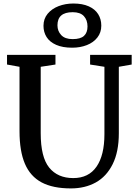

<svg xmlns="http://www.w3.org/2000/svg" viewBox="-20 -1052 776 1080"><path d="M19.5 0ZM89.8 -676.3 19.5 -689V-743.2H292V-689L209 -676.3V-302.7Q209 -168 256.8 -109.1Q304.7 -50.3 392.1 -50.3Q478.5 -50.3 522.9 -114.5Q567.4 -178.7 567.4 -297.4V-676.3L486.8 -689V-743.2H720.7V-689L648.4 -676.3V-302.2Q648.4 -198.2 613.8 -128.7Q579.1 -59.1 518.6 -25.6Q458 7.8 378.9 7.8Q277.3 7.8 213.9 -26.1Q150.4 -60.1 120.1 -130.9Q89.8 -201.7 89.8 -314ZM392.6 -1032.2H393.1Q443.8 -1032.2 479.2 -1016.4Q514.6 -1000.5 532.2 -972.4Q549.8 -944.3 549.8 -907.7Q549.8 -869.1 527.8 -841.1Q505.9 -813 468.5 -798.3Q431.2 -783.7 386.2 -783.7H385.7Q332 -783.7 295.7 -799.8Q259.3 -815.9 241.9 -843.8Q224.6 -871.6 224.6 -906.7Q224.6 -946.3 248 -974.6Q271.5 -1002.9 309.8 -1017.6Q348.1 -1032.2 392.6 -1032.2ZM472.2 -903.3Q472.2 -939 451.9 -961.2Q431.6 -983.4 389.2 -983.4H388.7Q303.2 -983.4 303.2 -909.7Q303.2 -877 324.5 -854.5Q345.7 -832 388.2 -832H388.7Q432.6 -832 452.4 -850.1Q472.2 -868.2 472.2 -903.3Z"/></svg>

Font: Merriweather
Style: Regular
Weight: 400
Designer: Eben Sorkin
Foundry: Eben Sorkin
Version: Version 1.584; ttfautohint (v1.6)